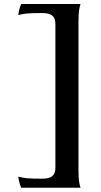

<svg xmlns="http://www.w3.org/2000/svg" viewBox="-20 -835 490 934"><path d="M361.8 -727.1C361.8 -782.7 365.7 -794.4 371.6 -815.4H83.5C77.6 -807.1 70.3 -775.9 68.8 -761.7C99.1 -768.6 106.4 -771.5 184.6 -771.5C227.1 -771.5 249.5 -758.8 249.5 -718.3V-19C249.5 21.5 227.1 34.2 184.6 34.2C106.4 34.2 99.1 31.2 68.8 24.4C70.3 38.6 77.6 69.8 83.5 78.1H371.6C365.7 57.1 361.8 45.4 361.8 -10.3V-727.1Z"/></svg>

Font: Amarante
Style: Regular
Weight: 400
Designer: Karolina Lach
Foundry: Sorkin Type Co.
Version: Version 1.001